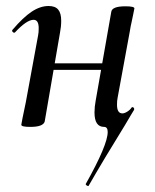

<svg xmlns="http://www.w3.org/2000/svg" viewBox="-20 -415 517 640"><path d="M274 205Q271 205 268 202.5Q265 200 266 198Q339 68 339 25Q339 8 327 8Q295 8 295 -40Q295 -59 299 -80L351 -376Q354 -394 398 -394Q428 -394 428 -387L424 -367Q423 -360 419 -343Q415 -326 413 -312L372 -89Q370 -80 370 -66Q370 -37 388 -37Q395 -37 404.5 -43Q414 -49 419 -57L421 -58Q424 -58 426 -55.5Q428 -53 427 -49Q426 -47 415.5 -30Q405 -13 396 3Q326 116 275 205ZM51 1 55 -21Q65 -68 66 -74L107 -297Q109 -306 109 -321Q109 -349 92 -349Q69 -349 30 -307Q29 -306 27 -306Q24 -306 21.5 -309.5Q19 -313 22 -316Q57 -357 85.5 -376Q114 -395 142 -395Q164 -395 174 -383Q184 -371 184 -346Q184 -326 180 -306L129 -10Q124 8 81 8Q51 8 51 1ZM125 -204H364L361 -182H122Z"/></svg>

Font: Cormorant Infant SemiBold
Style: Italic
Weight: 600
Italic angle: -10°
Designer: Christian Thalmann (Catharsis Fonts)
Foundry: Catharsis Fonts
Version: Version 4.000